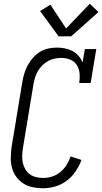

<svg xmlns="http://www.w3.org/2000/svg" viewBox="-20 -997 546 1025"><path d="M210 8Q182 8 154.5 2.5Q127 -3 104.5 -17.5Q82 -32 66.5 -53.5Q51 -75 44 -101Q37 -127 37.5 -155.5Q38 -184 42 -213L99 -558Q103 -581 109.5 -603.5Q116 -626 127.5 -647.5Q139 -669 155.5 -688Q172 -707 193 -720Q214 -733 237.5 -738Q261 -743 284 -743Q306 -743 327.5 -738.5Q349 -734 367 -724.5Q385 -715 399 -699Q413 -683 421 -664L433 -735H494L464 -554H403Q407 -579 405 -604Q403 -629 390.5 -649Q378 -669 355.5 -678.5Q333 -688 308 -688Q290 -688 271.5 -684Q253 -680 236.5 -671Q220 -662 206 -648Q192 -634 182.5 -618Q173 -602 167.5 -584Q162 -566 159 -549L102 -204Q99 -184 98.5 -164.5Q98 -145 102 -127Q106 -109 115.5 -93Q125 -77 139.5 -66.5Q154 -56 172.5 -51.5Q191 -47 210 -47Q234 -47 258 -54.5Q282 -62 302 -78.5Q322 -95 335.5 -116.5Q349 -138 357 -162L415 -143Q403 -111 383.5 -82Q364 -53 336 -32Q308 -11 275 -1.5Q242 8 210 8ZM293 -803 194 -938 249 -972 333 -845 459 -977 506 -933 360 -803Z"/></svg>

Font: Iosevka Slab Light
Style: Italic
Weight: 300
Italic angle: -9°
Monospace: yes
Designer: Belleve Invis
Foundry: Belleve Invis
Version: Version 11.1.1; ttfautohint (v1.8.3)